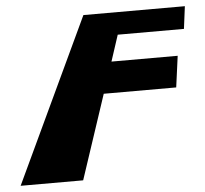

<svg xmlns="http://www.w3.org/2000/svg" viewBox="-60 -625 719 673"><g transform="rotate(-5 300.0 -288.5)"><path d="M614.3 -577H257.3L-14 0H206L304.3 -296H559.3L574.1 -406H341.1L371.2 -498H604.2Z"/></g></svg>

Font: Hussar Milosc
Style: Obl
Weight: 700
Foundry: Cannot Into Space Fonts
Version: Version 1.02